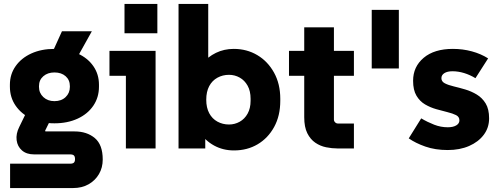

<svg xmlns="http://www.w3.org/2000/svg" viewBox="-20 -750 2521 970"><path d="M31 200V77H334Q348 77 353.5 71.5Q359 66 359 54Q359 41 353.5 35.5Q348 30 334 30H152Q114 30 91 10Q68 -10 64 -42Q60 -74 77 -108L129 -215L255 -185L209 -92Q208 -90 208 -88.5Q208 -87 209.5 -86.5Q211 -86 212 -86H357Q419 -86 459 -52.5Q499 -19 499 56Q499 97 480 129.5Q461 162 427.5 181Q394 200 350 200ZM210 -409 293 -592H444L342 -409ZM255 -127Q189 -127 138.5 -150.5Q88 -174 59 -216Q30 -258 30 -312V-322Q30 -375 59 -416Q88 -457 138.5 -480Q189 -503 255 -503Q321 -503 372 -480Q423 -457 451.5 -416Q480 -375 480 -322V-312Q480 -258 451.5 -216Q423 -174 372 -150.5Q321 -127 255 -127ZM255 -239Q290 -239 311.5 -259.5Q333 -280 333 -311V-315Q333 -346 311.5 -365Q290 -384 255 -384Q221 -384 199 -365Q177 -346 177 -315V-311Q177 -280 199 -259.5Q221 -239 255 -239Z M616 0V-434L683 -367H533V-493H766V0ZM609 -582V-730H775V-582Z M1162 10Q1107 10 1062 -14.5Q1017 -39 988 -83L1017 -115V0H882V-730H1032V-392L1001 -428Q1030 -463 1071 -483Q1112 -503 1161 -503Q1227 -503 1280 -471.5Q1333 -440 1364.5 -383Q1396 -326 1396 -251V-241Q1396 -165 1365 -108.5Q1334 -52 1281.5 -21Q1229 10 1162 10ZM1137 -121Q1166 -121 1191 -135Q1216 -149 1231 -176Q1246 -203 1246 -241V-251Q1246 -290 1231 -317Q1216 -344 1191 -358Q1166 -372 1137 -372Q1105 -372 1078.5 -357.5Q1052 -343 1037 -315Q1022 -287 1022 -246Q1022 -206 1037 -178Q1052 -150 1078.5 -135.5Q1105 -121 1137 -121Z M1685 0Q1657 0 1627.5 -6Q1598 -12 1573 -29Q1548 -46 1532.5 -77Q1517 -108 1517 -158V-612H1667V-146Q1667 -138 1673 -132Q1679 -126 1687 -126H1768V0ZM1440 -367V-493H1768V-367Z M1858 -404V-700H1995V-404Z M2242 8Q2179 8 2129 -9.5Q2079 -27 2045 -51L2108 -152Q2140 -133 2173.5 -120Q2207 -107 2242 -107Q2269 -107 2285 -116.5Q2301 -126 2301 -142Q2301 -160 2284 -168.5Q2267 -177 2240.5 -183.5Q2214 -190 2184 -198.5Q2154 -207 2127.5 -222.5Q2101 -238 2084 -266.5Q2067 -295 2067 -342Q2067 -413 2120.5 -458Q2174 -503 2268 -503Q2318 -503 2364 -490.5Q2410 -478 2446 -455L2382 -355Q2354 -372 2324.5 -381Q2295 -390 2266 -390Q2240 -390 2225 -380.5Q2210 -371 2210 -355Q2210 -338 2227.5 -329Q2245 -320 2272.5 -313.5Q2300 -307 2330.5 -298Q2361 -289 2388.5 -272.5Q2416 -256 2433.5 -227.5Q2451 -199 2451 -152Q2451 -105 2424 -69Q2397 -33 2350 -12.5Q2303 8 2242 8Z"/></svg>

Font: SUSE ExtraBold
Style: Regular
Weight: 800
Designer: Rene Bieder
Foundry: SUSE
Version: Version 1.000